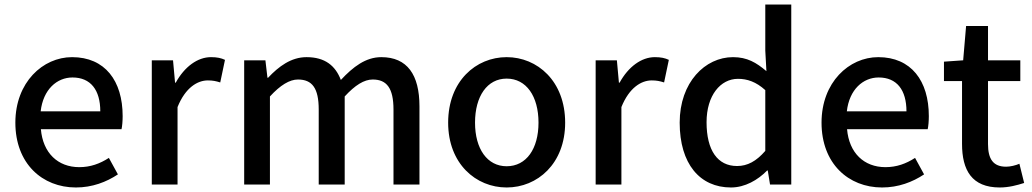

<svg xmlns="http://www.w3.org/2000/svg" viewBox="-20 -817 4570 850"><path d="M316 13C388 13 451 -11 502 -45L462 -118C422 -92 380 -77 331 -77C236 -77 170 -140 161 -245H518C521 -258 523 -281 523 -303C523 -459 445 -564 299 -564C170 -564 48 -453 48 -274C48 -93 167 13 316 13ZM160 -324C171 -421 232 -474 301 -474C381 -474 424 -419 424 -324Z M652 0H766V-343C801 -430 855 -461 900 -461C922 -461 936 -458 955 -452L976 -552C959 -560 941 -564 914 -564C855 -564 797 -522 758 -451H755L746 -550H652Z M1061 0H1175V-390C1221 -440 1262 -465 1299 -465C1362 -465 1391 -427 1391 -332V0H1506V-390C1552 -440 1592 -465 1630 -465C1692 -465 1722 -427 1722 -332V0H1837V-346C1837 -486 1783 -564 1668 -564C1599 -564 1543 -521 1489 -463C1465 -526 1419 -564 1337 -564C1269 -564 1214 -523 1167 -473H1164L1155 -550H1061Z M2223 13C2359 13 2482 -92 2482 -274C2482 -458 2359 -564 2223 -564C2087 -564 1964 -458 1964 -274C1964 -92 2087 13 2223 13ZM2223 -81C2137 -81 2083 -158 2083 -274C2083 -391 2137 -469 2223 -469C2310 -469 2364 -391 2364 -274C2364 -158 2310 -81 2223 -81Z M2617 0H2731V-343C2766 -430 2820 -461 2865 -461C2887 -461 2901 -458 2920 -452L2941 -552C2924 -560 2906 -564 2879 -564C2820 -564 2762 -522 2723 -451H2720L2711 -550H2617Z M3216 13C3278 13 3335 -20 3376 -62H3379L3389 0H3483V-797H3368V-593L3373 -502C3328 -540 3288 -564 3225 -564C3102 -564 2989 -453 2989 -274C2989 -92 3078 13 3216 13ZM3243 -82C3157 -82 3108 -151 3108 -276C3108 -395 3170 -468 3247 -468C3288 -468 3327 -455 3368 -418V-149C3328 -103 3289 -82 3243 -82Z M3885 13C3957 13 4020 -11 4071 -45L4031 -118C3991 -92 3949 -77 3900 -77C3805 -77 3739 -140 3730 -245H4087C4090 -258 4092 -281 4092 -303C4092 -459 4014 -564 3868 -564C3739 -564 3617 -453 3617 -274C3617 -93 3736 13 3885 13ZM3729 -324C3740 -421 3801 -474 3870 -474C3950 -474 3993 -419 3993 -324Z M4406 13C4446 13 4483 3 4514 -7L4493 -92C4477 -85 4453 -79 4434 -79C4377 -79 4354 -113 4354 -179V-458H4497V-550H4354V-702H4257L4244 -550L4159 -544V-458H4239V-180C4239 -64 4282 13 4406 13Z"/></svg>

Font: Noto Sans CJK JP Medium
Style: Regular
Weight: 500
Designer: Ryoko NISHIZUKA (kana & ideographs); Paul D. Hunt (Latin, Greek & Cyrillic); Wenlong ZHANG (bopomofo); Sandoll Communica
Foundry: Adobe Systems Incorporated
Version: Version 1.004;PS 1.004;hotconv 1.0.82;makeotf.lib2.5.63406